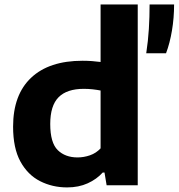

<svg xmlns="http://www.w3.org/2000/svg" viewBox="-20 -828 798 858"><path d="M280 9.5Q214 9.5 159 -18.5Q104 -46.5 71.2 -106.2Q38.5 -166 38.5 -262Q38.5 -404.5 119 -480.5Q199.5 -556.5 349 -556.5Q370.5 -556.5 391.2 -555Q412 -553.5 429.5 -551V-808H595.5V0H456.5L447 -57H439Q412 -27 371.8 -8.8Q331.5 9.5 280 9.5ZM326.5 -124.5Q354.5 -124.5 382 -134Q409.5 -143.5 429.5 -165V-423.5Q414.5 -426.5 394.5 -428.8Q374.5 -431 354.5 -431Q279 -431 241.8 -393.5Q204.5 -356 204.5 -274Q204.5 -190 238 -157.2Q271.5 -124.5 326.5 -124.5ZM633.5 -590Q642 -646 645.2 -698.5Q648.5 -751 648.5 -808H758Q758 -748.5 748.5 -691.8Q739 -635 722 -590Z"/></svg>

Font: Encode Sans SmExp
Style: Bold
Weight: 700
Width: 6
Designer: Multiple Designers
Foundry: Impallari Type
Version: Version 3.002; ttfautohint (v1.8.3) -l 8 -r 50 -G 200 -x 14 